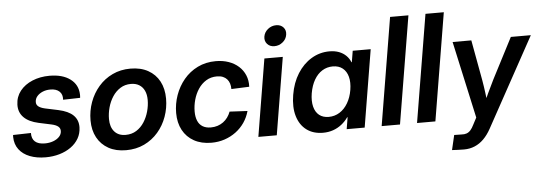

<svg xmlns="http://www.w3.org/2000/svg" viewBox="-56 -913 3660 1293"><g transform="rotate(-5 1774.0 -267.0)"><path d="M221.7 12.2Q161.1 12.2 115 -5.9Q68.8 -23.9 42.5 -58.6Q16.1 -93.3 15.1 -143.1Q15.1 -146.5 15.4 -149.9Q15.6 -153.3 15.6 -156.7L136.7 -159.7Q135.7 -121.1 158 -101.3Q180.2 -81.5 224.6 -81.5Q254.9 -81.5 280.5 -90.8Q306.2 -100.1 322 -116.7Q337.9 -133.3 338.4 -155.3Q338.9 -174.3 324.2 -186.3Q309.6 -198.2 280.3 -204.6L194.3 -223.1Q128.4 -237.3 94.7 -271.5Q61 -305.7 62.5 -357.4Q64 -410.6 95.2 -450Q126.5 -489.3 178.7 -511Q231 -532.7 294.4 -532.7Q382.3 -532.7 434.3 -494.1Q486.3 -455.6 488.3 -389.6Q488.3 -384.3 488.3 -378.7Q488.3 -373 487.3 -366.7L372.1 -363.8Q375 -399.4 353.8 -419.7Q332.5 -439.9 292 -439.9Q263.2 -439.9 239.7 -429.9Q216.3 -419.9 202.1 -403.3Q188 -386.7 187.5 -365.7Q186.5 -346.7 200.9 -335Q215.3 -323.2 244.6 -316.4L334 -297.4Q401.9 -282.7 434.3 -251Q466.8 -219.2 465.8 -169.4Q464.8 -127.9 445.6 -94.5Q426.3 -61 392.6 -37.1Q358.9 -13.2 315.2 -0.5Q271.5 12.2 221.7 12.2Z M765.6 11.7Q696.8 11.7 647.2 -15.9Q597.7 -43.5 570.8 -93Q543.9 -142.6 543.9 -209Q543.9 -273.4 565.2 -331.8Q586.4 -390.1 625.7 -435.5Q665 -481 720 -507.1Q774.9 -533.2 841.8 -533.2Q910.6 -533.2 960.4 -505.6Q1010.3 -478 1036.9 -428.2Q1063.5 -378.4 1063.5 -311Q1063.5 -248 1042.7 -189.9Q1022 -131.8 982.9 -86.4Q943.8 -41 888.9 -14.6Q834 11.7 765.6 11.7ZM771.5 -91.3Q813 -91.3 844.5 -111.3Q876 -131.3 897 -164.1Q918 -196.8 928.7 -235.8Q939.5 -274.9 939.5 -313Q939.5 -349.6 927.2 -375.7Q915 -401.9 891.8 -416Q868.7 -430.2 835.9 -430.2Q795.4 -430.2 764.2 -410.4Q732.9 -390.6 711.7 -358.2Q690.4 -325.7 679.4 -286.1Q668.5 -246.6 668.5 -207.5Q668.5 -153.3 695.6 -122.3Q722.7 -91.3 771.5 -91.3Z M1342.8 11.7Q1274.9 11.7 1225.3 -15.6Q1175.8 -43 1149.2 -92.5Q1122.6 -142.1 1122.6 -208Q1122.6 -270 1143.1 -328.1Q1163.6 -386.2 1202.1 -432.6Q1240.7 -479 1295.7 -506.1Q1350.6 -533.2 1418.9 -533.2Q1466.3 -533.2 1505.6 -519.3Q1544.9 -505.4 1573 -480Q1601.1 -454.6 1615.7 -419.7Q1630.4 -384.8 1628.4 -341.8L1507.3 -336.9Q1507.3 -357.4 1502 -374.3Q1496.6 -391.1 1485.6 -403.6Q1474.6 -416 1457.8 -423.1Q1440.9 -430.2 1417 -430.2Q1376 -430.2 1344.2 -410.6Q1312.5 -391.1 1291 -358.6Q1269.5 -326.2 1258.5 -286.6Q1247.6 -247.1 1247.6 -207Q1247.6 -171.4 1258.3 -145.3Q1269 -119.1 1291.5 -105.2Q1314 -91.3 1347.2 -91.3Q1371.6 -91.3 1392.8 -98.1Q1414.1 -105 1431.4 -117.7Q1448.7 -130.4 1461.4 -147.9Q1474.1 -165.5 1481.9 -186.5L1602.5 -180.2Q1590.8 -137.7 1566.7 -102.5Q1542.5 -67.4 1508.3 -42Q1474.1 -16.6 1432.1 -2.4Q1390.1 11.7 1342.8 11.7Z M1660.2 0 1746.6 -522.5H1871.1L1784.7 0ZM1821.8 -599.1Q1790.5 -599.1 1772.7 -619.4Q1754.9 -639.6 1759.3 -668.9Q1764.2 -698.7 1788.8 -718.8Q1813.5 -738.8 1844.7 -738.8Q1876 -738.8 1893.8 -718.8Q1911.6 -698.7 1906.7 -668.9Q1902.3 -639.6 1877.7 -619.4Q1853 -599.1 1821.8 -599.1Z M2097.2 10.3Q2030.8 10.3 1985.8 -23.4Q1940.9 -57.1 1922.9 -118.2Q1904.8 -179.2 1918.5 -261.2Q1932.1 -343.3 1970.5 -404.1Q2008.8 -464.8 2064.9 -498.5Q2121.1 -532.2 2186.5 -532.2Q2223.1 -532.2 2251.2 -521.5Q2279.3 -510.7 2298.8 -491.5Q2318.4 -472.2 2328.6 -446.3H2331.1L2343.8 -522.5H2465.3L2378.9 0H2257.3L2270.5 -79.6H2267.6Q2248.5 -52.2 2222.7 -32Q2196.8 -11.7 2165.3 -0.7Q2133.8 10.3 2097.2 10.3ZM2144.5 -92.8Q2185.1 -92.8 2218.3 -113.8Q2251.5 -134.8 2273.9 -172.9Q2296.4 -210.9 2304.7 -261.2Q2313 -312.5 2303 -350.1Q2293 -387.7 2266.8 -408.4Q2240.7 -429.2 2200.2 -429.2Q2161.1 -429.2 2128.9 -409.2Q2096.7 -389.2 2075 -351.8Q2053.2 -314.5 2043.9 -261.2Q2035.6 -209 2045.2 -171.1Q2054.7 -133.3 2080.1 -113Q2105.5 -92.8 2144.5 -92.8Z M2738.3 -727.5 2617.7 0H2493.7L2614.3 -727.5Z M2977.5 -727.5 2856.9 0H2732.9L2853.5 -727.5Z M2951.7 202.1 2975.1 102.1 3025.4 103Q3044.4 104.5 3059.3 99.1Q3074.2 93.8 3086.2 80.3Q3098.1 66.9 3108.9 44.4L3133.3 -2L3019 -522.5H3145.5L3195.8 -247.6Q3203.6 -202.6 3209.2 -157.7Q3214.8 -112.8 3220.2 -67.4H3186Q3206.1 -112.8 3227.1 -157.7Q3248 -202.6 3270.5 -247.6L3412.6 -522.5H3547.9L3216.3 81.5Q3194.3 121.6 3166.7 149.2Q3139.2 176.8 3105.7 190.9Q3072.3 205.1 3032.7 205.1Q3011.2 205.1 2990.5 204.1Q2969.7 203.1 2951.7 202.1Z"/></g></svg>

Font: Inter 28pt SemiBold
Style: Italic
Weight: 600
Italic angle: -9.3988°
Designer: Rasmus Andersson
Foundry: rsms
Version: Version 4.001;git-66647c0bb